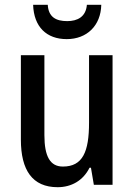

<svg xmlns="http://www.w3.org/2000/svg" viewBox="-20 -770 559 800"><path d="M402 -750H342C338 -700 303 -682 260 -682C213 -682 182 -699 179 -750H118C121 -658 174 -607 258 -607C342 -607 400 -663 402 -750ZM449 -540H351V-259C351 -138 325 -76 242 -76C189 -76 165 -118 165 -207V-540H67V-188C67 -61 115 10 220 10C277 10 326 -17 353 -71H359L371 0H449Z"/></svg>

Font: Noto Sans Gujarati UI Condensed Medium
Style: Regular
Weight: 500
Width: 3
Designer: Jelle Bosma - Monotype Design Team, Universal Thirst
Foundry: Monotype Imaging Inc.
Version: Version 2.106